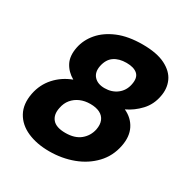

<svg xmlns="http://www.w3.org/2000/svg" viewBox="-164 -842 950 984"><g transform="rotate(30 311.0 -350.0)"><path d="M183 -373Q144 -395 124.5 -432Q105 -469 116 -524Q126 -574 161.5 -615.5Q197 -657 257 -682Q317 -707 402 -707Q486 -707 536.5 -681.5Q587 -656 605.5 -614.5Q624 -573 614 -524Q604 -470 568.5 -432Q533 -394 488 -373Q536 -351 558 -307.5Q580 -264 568 -204Q555 -137 510 -89.5Q465 -42 399.5 -17.5Q334 7 259 7Q185 7 129.5 -17.5Q74 -42 48 -89.5Q22 -137 35 -204Q47 -264 86 -307.5Q125 -351 183 -373ZM455 -502Q464 -545 442.5 -564.5Q421 -584 377 -584Q333 -584 304.5 -564.5Q276 -545 267 -502Q259 -462 280.5 -438.5Q302 -415 343 -415Q386 -415 416.5 -438.5Q447 -462 455 -502ZM322 -309Q289 -309 262.5 -297.5Q236 -286 218 -264.5Q200 -243 194 -211Q185 -168 207 -142Q229 -116 284 -116Q339 -116 371.5 -142.5Q404 -169 413 -211Q419 -242 410 -264Q401 -286 378.5 -297.5Q356 -309 322 -309Z"/></g></svg>

Font: Albert Sans ExtraBold
Style: Italic
Weight: 800
Italic angle: -11.25°
Designer: Andreas Rasmussen
Foundry: a.Foundry
Version: Version 1.025